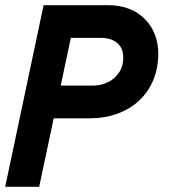

<svg xmlns="http://www.w3.org/2000/svg" viewBox="-20 -720 652 740"><path d="M187 -264 131 0H0L148 -700H398Q442 -700 477.5 -686Q513 -672 538 -647Q563 -622 576.5 -588Q590 -554 590 -514Q590 -458 571 -412Q552 -366 517 -333Q482 -300 433 -282Q384 -264 324 -264ZM214 -390H336Q387 -390 421 -420Q455 -450 455 -498Q455 -535 431.5 -554.5Q408 -574 370 -574H253Z"/></svg>

Font: Space Mono
Style: Bold Italic
Weight: 700
Italic angle: -12°
Monospace: yes
Designer: Colophon Foundry / Benjamin Critton
Foundry: Colophon Foundry
Version: Version 1.000;PS 1.000;hotconv 1.0.81;makeotf.lib2.5.63406